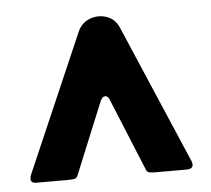

<svg xmlns="http://www.w3.org/2000/svg" viewBox="-39 -582 553 503"><g transform="rotate(-5 237.5 -330.0)"><path d="M248 -319Q244 -330 236.5 -330Q229 -330 224 -319L146 -129Q143 -122 136.5 -121Q130 -120 120 -120H37Q16 -120 26 -144L182 -504Q192 -527 214 -535.5Q236 -544 258.5 -536.5Q281 -529 291 -505L447 -141Q455 -120 432 -120H353Q344 -120 336 -121Q328 -122 326 -129Z"/></g></svg>

Font: Libre Franklin Black
Style: Regular
Weight: 900
Designer: Pablo Impallari, Rodrigo Fuenzalida, Nhung Nguyen
Foundry: Impallari Type
Version: Version 3.000